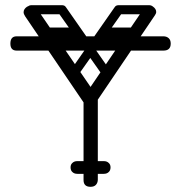

<svg xmlns="http://www.w3.org/2000/svg" viewBox="-20 -720 678 740"><path d="M638 -552Q638 -525 610 -525Q529 -525 461 -525Q393 -525 328.5 -525Q264 -525 195.5 -525Q127 -525 44 -525Q20 -525 20 -552Q20 -580 44 -580H610Q622 -580 630 -573Q638 -566 638 -552ZM329 0Q302 0 302 -26Q302 -81 302 -111.5Q302 -142 302 -158.5Q302 -175 302 -187Q302 -199 302 -215.5Q302 -232 302 -262.5Q302 -293 302 -348Q302 -374 329 -374Q357 -374 357 -350V-28Q357 -16 350 -8Q343 0 329 0ZM77 -657Q71 -666 71 -673Q71 -685 84 -694Q95 -700 102 -700Q113 -700 120 -690L329 -385L534 -687Q544 -700 554 -700Q563 -700 569 -695Q582 -686 582 -674Q582 -668 577 -661L326 -290ZM256 -426Q242 -435 252 -449L421 -691Q430 -705 445 -695Q460 -685 451 -671L281 -430Q270 -416 256 -426ZM572 -682Q572 -665 555 -665H439Q420 -665 420 -682Q420 -700 438 -700H554Q572 -700 572 -682ZM516 -596Q516 -579 499 -579H383Q364 -579 364 -596Q364 -614 382 -614H498Q516 -614 516 -596ZM400 -426Q386 -416 375 -430L205 -671Q196 -685 211 -695Q226 -705 235 -691L404 -449Q414 -435 400 -426ZM84 -682Q84 -700 102 -700H218Q236 -700 236 -682Q236 -665 217 -665H101Q84 -665 84 -682ZM140 -596Q140 -614 158 -614H274Q292 -614 292 -596Q292 -579 273 -579H157Q140 -579 140 -596ZM252 -75Q252 -86 259 -92Q266 -99 278 -99H327Q339 -99 346 -93Q353 -86 353 -75Q353 -63 346 -56Q339 -50 327 -50H278Q266 -50 259 -57Q252 -63 252 -75ZM406 -75Q406 -63 399 -57Q392 -50 380 -50H331Q320 -50 312 -56Q305 -63 305 -75Q305 -86 312 -93Q320 -99 331 -99H380Q392 -99 399 -92Q406 -86 406 -75Z"/></svg>

Font: Nsibidi Libre Uzo
Style: Regular
Weight: 400
Designer: Oluwaseun Badejo
Version: Version 1.021